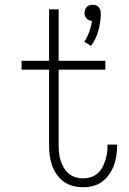

<svg xmlns="http://www.w3.org/2000/svg" viewBox="-20 -774 540 802"><path d="M360 -582 332 -600Q345 -619 353 -641.5Q361 -664 364 -687Q358 -687 352 -689.5Q346 -692 341.5 -697Q337 -702 335 -708Q333 -714 333 -721Q333 -727 335.5 -733.5Q338 -740 342.5 -745Q347 -750 353.5 -752Q360 -754 367 -754Q374 -754 380.5 -752Q387 -750 391.5 -745Q396 -740 398.5 -733.5Q401 -727 401 -721Q401 -684 391.5 -648Q382 -612 360 -582ZM327 8Q305 8 284 2.5Q263 -3 246 -15.5Q229 -28 216.5 -46Q204 -64 197 -84.5Q190 -105 187.5 -126Q185 -147 185 -169V-483H70V-520H185V-735H225V-520H420V-483H225V-169Q225 -153 226.5 -136.5Q228 -120 233 -104.5Q238 -89 246 -74.5Q254 -60 266.5 -49.5Q279 -39 294.5 -34Q310 -29 327 -29Q343 -29 358 -33.5Q373 -38 385.5 -48Q398 -58 406 -72Q414 -86 419 -101Q424 -116 426.5 -131.5Q429 -147 429 -163V-170H469V-161Q469 -141 465.5 -120Q462 -99 454.5 -80Q447 -61 434.5 -43.5Q422 -26 405 -14Q388 -2 368 3Q348 8 327 8Z"/></svg>

Font: Iosevka Extralight
Style: Regular
Weight: 200
Monospace: yes
Designer: Belleve Invis
Foundry: Belleve Invis
Version: Version 32.0.1; ttfautohint (v1.8.4)